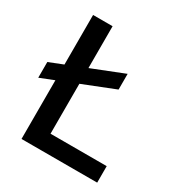

<svg xmlns="http://www.w3.org/2000/svg" viewBox="-154 -748 805 857"><g transform="rotate(30 249.0 -319.5)"><path d="M344 -488.5V-407.5L7 -274V-355ZM179.5 0H79V-639H179.5ZM134 -85H469V0H134Z"/></g></svg>

Font: Anek Latin Medium
Style: Regular
Weight: 500
Designer: Yesha Goshar
Foundry: Ek Type
Version: Version 1.003